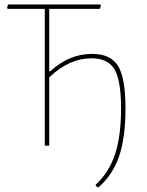

<svg xmlns="http://www.w3.org/2000/svg" viewBox="-20 -657 662 866"><path d="M182 0V-617H15L12 -621L16 -637H432L435 -633L431 -617H202V-335H206Q292 -414 395 -414Q479 -414 512.5 -359.5Q546 -305 546 -168Q546 -36 517 48.5Q488 133 423 189L412 182V176Q472 120 499 38.5Q526 -43 526 -169Q526 -294 496.5 -344Q467 -394 393 -394Q292 -394 202 -308V0Z"/></svg>

Font: Alegreya Sans SC Thin
Style: Regular
Weight: 100
Designer: Juan Pablo del Peral
Foundry: Huerta Tipografica
Version: Version 2.007